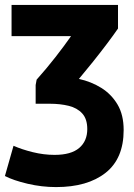

<svg xmlns="http://www.w3.org/2000/svg" viewBox="-37 -559 545 781"><path d="M108 -137H166Q208 -137 242.5 -128.5Q277 -120 297.5 -97.5Q318 -75 318 -34Q318 15 285 43Q252 71 185 71Q141 71 96.5 60Q52 49 18 34L-17 157Q18 175 75.5 188.5Q133 202 191 202Q319 202 392.5 144Q466 86 466 -30Q466 -92 441 -134Q416 -176 375 -201.5Q334 -227 284 -238Q311 -270 341 -307.5Q371 -345 398.5 -381.5Q426 -418 443 -443V-539H10V-412H252Q224 -372 188.5 -326.5Q153 -281 112 -235L108 -213Z"/></svg>

Font: Repo Bold
Style: Bold
Weight: 700
Designer: Stefan Peev
Foundry: Context Ltd
Version: Version 1.502